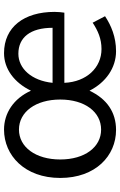

<svg xmlns="http://www.w3.org/2000/svg" viewBox="163 -760 610 977"><g transform="rotate(-90 468.5 -272.0)"><path d="M295 13C385 13 453 -33 495 -122C537 -39 611 13 696 13C769 13 827 -12 874 -43L841 -106C800 -79 759 -61 707 -61C613 -61 540 -136 535 -250H892C894 -263 896 -281 896 -300C896 -455 819 -557 686 -557C606 -557 536 -505 495 -420C455 -509 380 -557 297 -557C166 -557 51 -452 51 -271C51 -91 164 13 295 13ZM297 -63C208 -63 145 -146 145 -271C145 -396 208 -481 297 -481C387 -481 450 -396 450 -271C450 -146 387 -63 297 -63ZM535 -310C546 -417 608 -484 683 -484C766 -484 815 -423 815 -310Z"/></g></svg>

Font: Noto Sans CJK TC Regular
Style: Regular
Weight: 400
Designer: Ryoko NISHIZUKA (kana & ideographs); Paul D. Hunt (Latin, Greek & Cyrillic); Wenlong ZHANG (bopomofo); Sandoll Communica
Foundry: Adobe Systems Incorporated
Version: Version 1.001;PS 1.001;hotconv 1.0.78;makeotf.lib2.5.61930